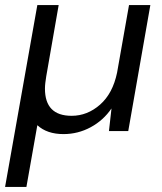

<svg xmlns="http://www.w3.org/2000/svg" viewBox="-34 -516 638 756"><path d="M-14 220 113 -496H197L148 -215Q146 -202 144.5 -190Q143 -178 143 -167Q143 -60 248 -60Q310 -60 360 -104Q410 -148 427 -230L474 -496H558L471 0H395L405 -89Q373 -42 323 -15Q273 12 216 12Q151 12 113 -23L70 220Z"/></svg>

Font: DeepMind Sans
Style: Italic
Weight: 400
Italic angle: -10°
Designer: Jonny Pinhorn / Modifications: Colophon Foundry
Foundry: Colophon Foundry
Version: Version 1.002; ttfautohint (v1.8.2)